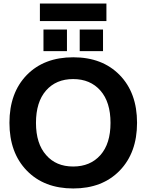

<svg xmlns="http://www.w3.org/2000/svg" viewBox="-20 -1070 838 1102"><path d="M245.1 -179.7Q301.8 -114.3 399.9 -114.3Q498 -114.3 556.2 -179.7Q614.3 -245.1 614.3 -364.7Q614.3 -484.4 556.2 -550.3Q498 -616.2 399.9 -616.2Q301.8 -616.2 244.1 -550.3Q186.5 -484.4 186.5 -364.7Q186.5 -245.1 245.1 -179.7ZM133.8 -639.6Q233.4 -741.2 400.4 -741.2Q567.4 -741.2 667 -639.2Q766.6 -537.1 766.6 -365.2Q766.6 -193.4 667 -90.8Q567.4 11.7 400.4 11.7Q233.4 11.7 133.8 -90.8Q34.2 -193.4 34.2 -365.2Q34.2 -537.1 133.8 -639.6ZM209 -949.2V-1049.8H590.8V-949.2ZM229.5 -776.4V-900.4H364.3V-776.4ZM437.5 -776.4V-900.4H571.3V-776.4Z"/></svg>

Font: Nasu
Style: Bold
Weight: 700
Designer: Ryoko NISHIZUKA (kana &amp; ideographs); Paul D. Hunt (Latin, Greek &amp; Cyrillic); Wenlong ZHANG (bopomofo); Sandoll C
Version: Version 2014.1215